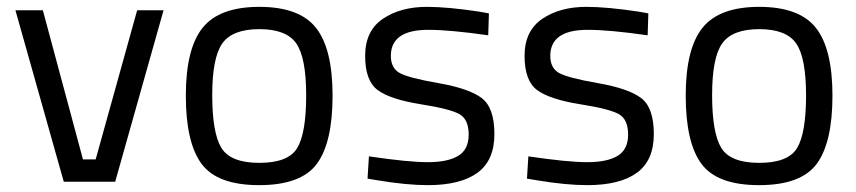

<svg xmlns="http://www.w3.org/2000/svg" viewBox="-20 -530 2498 560"><path d="M25 -500H105L222 -65H259L380 -500H457L316 0H166Z M522 -251Q522 -388 571 -449Q620 -510 736.5 -510Q853 -510 901.5 -449Q950 -388 950 -251Q950 -114 904 -52Q858 10 736 10Q614 10 568 -52Q522 -114 522 -251ZM599 -252.5Q599 -143 625.5 -99Q652 -55 736.5 -55Q821 -55 847 -98.5Q873 -142 873 -252Q873 -362 844 -403.5Q815 -445 736.5 -445Q658 -445 628.5 -403.5Q599 -362 599 -252.5Z M1229 -443Q1120 -443 1120 -367Q1120 -332 1145 -317.5Q1170 -303 1259 -287.5Q1348 -272 1385 -244Q1422 -216 1422 -139Q1422 -62 1372.5 -26Q1323 10 1228 10Q1166 10 1082 -4L1052 -9L1056 -74Q1170 -57 1228 -57Q1286 -57 1316.5 -75.5Q1347 -94 1347 -137.5Q1347 -181 1321 -196.5Q1295 -212 1207 -226Q1119 -240 1082 -267Q1045 -294 1045 -367Q1045 -440 1096.5 -475Q1148 -510 1225 -510Q1286 -510 1378 -496L1406 -491L1404 -427Q1293 -443 1229 -443Z M1694 -443Q1585 -443 1585 -367Q1585 -332 1610 -317.5Q1635 -303 1724 -287.5Q1813 -272 1850 -244Q1887 -216 1887 -139Q1887 -62 1837.5 -26Q1788 10 1693 10Q1631 10 1547 -4L1517 -9L1521 -74Q1635 -57 1693 -57Q1751 -57 1781.5 -75.5Q1812 -94 1812 -137.5Q1812 -181 1786 -196.5Q1760 -212 1672 -226Q1584 -240 1547 -267Q1510 -294 1510 -367Q1510 -440 1561.5 -475Q1613 -510 1690 -510Q1751 -510 1843 -496L1871 -491L1869 -427Q1758 -443 1694 -443Z M1980 -251Q1980 -388 2029 -449Q2078 -510 2194.5 -510Q2311 -510 2359.5 -449Q2408 -388 2408 -251Q2408 -114 2362 -52Q2316 10 2194 10Q2072 10 2026 -52Q1980 -114 1980 -251ZM2057 -252.5Q2057 -143 2083.5 -99Q2110 -55 2194.5 -55Q2279 -55 2305 -98.5Q2331 -142 2331 -252Q2331 -362 2302 -403.5Q2273 -445 2194.5 -445Q2116 -445 2086.5 -403.5Q2057 -362 2057 -252.5Z"/></svg>

Font: TitilliumWeb-Regular
Style: Regular
Weight: 400
Version: Version 1.001;PS 57.000;hotconv 1.0.70;makeotf.lib2.5.55311